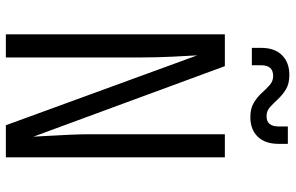

<svg xmlns="http://www.w3.org/2000/svg" viewBox="-192 -792 985 640"><g transform="rotate(90 300.0 -472.5)"><path d="M95 0V-730H201L436 -92Q435 -115 433 -148Q431 -181 429.5 -216Q428 -251 428 -280V-730H505V0H398L165 -638Q167 -608 169.5 -554Q172 -500 172 -450V0ZM371 -815Q342 -815 323 -826.5Q304 -838 290.5 -853Q277 -868 264 -879.5Q251 -891 234 -891Q198 -891 198 -851V-820H140V-851Q140 -896 164.5 -920.5Q189 -945 230 -945Q260 -945 278.5 -933.5Q297 -922 311 -907Q325 -892 337.5 -880.5Q350 -869 368 -869Q402 -869 402 -909V-940H460V-909Q460 -864 436 -839.5Q412 -815 371 -815Z"/></g></svg>

Font: JetBrains Mono NL Light
Style: Regular
Weight: 300
Monospace: yes
Designer: Philipp Nurullin, Konstantin Bulenkov
Foundry: JetBrains
Version: Version 2.305; ttfautohint (v1.8.4.7-5d5b)